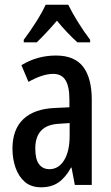

<svg xmlns="http://www.w3.org/2000/svg" viewBox="-20 -852 472 816"><path d="M218 -616Q297 -616 333.5 -568Q370 -520 370 -428V-66H298L284 -140H282Q259 -98 229 -77Q199 -56 155 -56Q112 -56 85.5 -79Q59 -102 46 -139.5Q33 -177 33 -220Q33 -302 79 -345.5Q125 -389 211 -393L275 -396V-429Q275 -484 258.5 -511Q242 -538 206 -538Q161 -538 101 -504L71 -575Q138 -616 218 -616ZM231 -326Q130 -321 130 -221Q130 -175 146 -154Q162 -133 190 -133Q229 -133 252.5 -171Q276 -209 276 -276V-329ZM270 -832Q286 -799 311.5 -758Q337 -717 363 -683V-672H309Q289 -690 266.5 -713.5Q244 -737 222 -764Q199 -737 176 -712.5Q153 -688 136 -672H81V-683Q107 -717 133.5 -759Q160 -801 174 -832Z"/></svg>

Font: Noto Sans Malayalam UI ExtraCondensed Medium
Style: Regular
Weight: 500
Width: 2
Designer: Jelle Bosma - Monotype Design Team
Foundry: Monotype Imaging Inc.
Version: Version 2.104; ttfautohint (v1.8.4.7-5d5b)